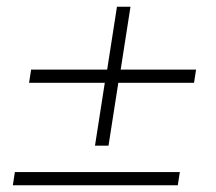

<svg xmlns="http://www.w3.org/2000/svg" viewBox="-20 -548 640 568"><path d="M261 -117 290 -303H66L72 -342H297L326 -528H366L337 -342H560L554 -303H330L301 -117ZM18 0 24 -39H512L506 0Z"/></svg>

Font: Nunito Sans 12pt ExtraLight 12pt ExtraLight
Style: Italic
Weight: 250
Italic angle: -9°
Version: Version 3.101;gftools[0.9.27]